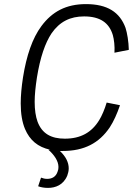

<svg xmlns="http://www.w3.org/2000/svg" viewBox="-20 -729 648 936"><path d="M464 -144C427 -83 373 -53 296 -53C230 -53 185 -77 163 -136C154 -161 149 -193 149 -233C149 -266 153 -305 160 -351C176 -450 200 -519 231 -566C271 -624 323 -649 390 -649C468 -649 512 -618 530 -558C536 -537 540 -504 538 -472L608 -486C607 -527 600 -568 592 -593C564 -670 503 -709 399 -709C302 -709 234 -672 182 -602C138 -543 109 -458 92 -351C85 -305 81 -263 81 -225C81 -175 88 -133 102 -100C125 -46 164 -12 225 1H216C243 25 265 55 265 85C265 93 264 100 261 107C253 133 233 143 210 143C200 143 190 141 180 137L166 179C179 184 196 187 214 187C250 187 289 173 308 127C312 116 315 104 315 92C315 64 302 35 272 7H286C390 7 463 -31 515 -108C534 -137 551 -175 565 -216L500 -229C491 -198 476 -163 464 -144Z"/></svg>

Font: Arthouse Owned
Style: Italic
Weight: 400
Italic angle: -10°
Designer: Jeremy Tribby
Foundry: Tribby Type
Version: Version 1.000;PS 001.000;hotconv 1.0.88;makeotf.lib2.5.64775